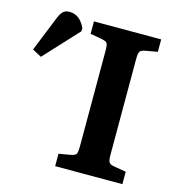

<svg xmlns="http://www.w3.org/2000/svg" viewBox="-303 -805 823 897"><g transform="rotate(15 109.0 -357.0)"><path d="M-151.9 -476.1 -195.8 -500 -127 -670.9Q-117.7 -693.4 -106.7 -703.6Q-95.7 -713.9 -76.2 -713.9Q-25.4 -713.9 1 -654.8L0 -640.1ZM44.9 0V-60.1L96.2 -68.8Q122.1 -73.2 127.4 -81.3Q132.8 -89.4 132.8 -121.1V-579.1Q132.8 -610.4 127.4 -618.4Q122.1 -626.5 96.2 -630.9L44.9 -640.1V-700.2H370.1V-640.1L313 -629.9Q292 -626.5 286.4 -617.4Q280.8 -608.4 280.8 -580.1V-117.2Q280.8 -90.8 286.4 -82Q292 -73.2 313 -69.8L370.1 -60.1V0Z"/></g></svg>

Font: Literata Book
Style: Bold
Weight: 700
Designer: Latin by Veronika Burian and Jose Scaglione. Greek by Irene Vlachou. Cyrillic by Vera Evstafieva
Foundry: TypeTogether
Version: Version 2.003;PS 002.003;hotconv 1.0.88;makeotf.lib2.5.64775